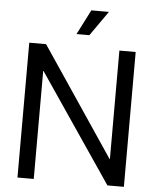

<svg xmlns="http://www.w3.org/2000/svg" viewBox="-61 -981 841 1032"><g transform="rotate(5 359.5 -465.0)"><path d="M646.5 -727.5V0H557.6L162.1 -582.5H160.2V0H72.3V-727.5H163.1L556.6 -142.6H558.6V-727.5ZM321.3 -795.9 389.6 -929.7H484.4L390.6 -795.9Z"/></g></svg>

Font: Inter Display
Style: Regular
Weight: 400
Designer: Rasmus Andersson
Foundry: rsms
Version: Version 4.000;git-37864ae